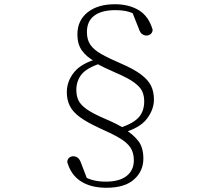

<svg xmlns="http://www.w3.org/2000/svg" viewBox="-20 -769 1040 908"><path d="M483 119Q410 119 362.5 88.5Q315 58 298 -3Q299 -16 307 -23Q315 -30 327 -30Q338 -30 347.5 -23Q357 -16 363 1L397 90L362 57Q386 73 414.5 81.5Q443 90 480 90Q545 90 579 63Q613 36 613 -11Q613 -47 597 -71Q581 -95 545.5 -116Q510 -137 451 -163Q392 -190 358 -215Q324 -240 310 -268.5Q296 -297 296 -333Q296 -385 331 -428Q366 -471 446 -492V-498L458 -470Q390 -448 365.5 -417Q341 -386 341 -343Q341 -316 351 -294.5Q361 -273 390 -252.5Q419 -232 475 -208Q506 -195 530.5 -182.5Q555 -170 574 -159V-155Q609 -134 633.5 -103Q658 -72 658 -19Q658 40 614 79.5Q570 119 483 119ZM524 -749Q589 -749 636 -721Q683 -693 702 -628Q701 -615 692.5 -608Q684 -601 672 -601Q662 -601 652.5 -607.5Q643 -614 637 -632L602 -720L641 -688Q616 -705 589.5 -713Q563 -721 525 -721Q461 -721 426 -695Q391 -669 391 -617Q391 -582 407 -558Q423 -534 458 -514Q493 -494 549 -470Q612 -443 646.5 -417Q681 -391 694.5 -363Q708 -335 708 -298Q708 -251 674.5 -207Q641 -163 558 -140V-135L546 -164Q610 -185 636 -214Q662 -243 662 -290Q662 -315 653 -336Q644 -357 615 -378.5Q586 -400 525 -426Q497 -438 473.5 -449.5Q450 -461 429 -473V-478Q389 -500 367.5 -530Q346 -560 346 -606Q346 -672 394 -710.5Q442 -749 524 -749Z"/></svg>

Font: Noto Serif KR
Style: Regular
Weight: 200
Designer: Ryoko NISHIZUKA 西塚涼子 (kana & ideographs); Frank Grießhammer (Latin, Greek & Cyrillic); Wenlong ZHANG 张文龙 (bopomofo); San
Foundry: Adobe
Version: Version 2.001;hotconv 1.1.0;makeotfexe 2.6.0